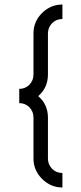

<svg xmlns="http://www.w3.org/2000/svg" viewBox="-20 -765 358 849"><path d="M192 -245V-64Q192 -37 210.5 -18.5Q229 0 256 0V64Q204 64 166 26Q128 -12 128 -64V-245Q128 -272 110 -290.5Q92 -309 65 -309V-372Q92 -372 110 -390.5Q128 -409 128 -436V-617Q128 -670 166 -707.5Q204 -745 256 -745V-681Q229 -681 210.5 -662.5Q192 -644 192 -617V-436Q192 -377 149 -340Q192 -303 192 -245Z"/></svg>

Font: Timtura
Style: Regular
Weight: 400
Version: Version 1.0